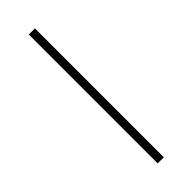

<svg xmlns="http://www.w3.org/2000/svg" viewBox="-189 -541 555 555"><g transform="rotate(-45 89.0 -263.5)"><path d="M102 0H77V-527H102Z"/></g></svg>

Font: Noto Sans Gurmukhi UI Condensed Thin
Style: Regular
Weight: 100
Width: 3
Designer: Jelle Bosma - Monotype Design Team
Foundry: Monotype Imaging Inc.
Version: Version 2.004; ttfautohint (v1.8.4.7-5d5b)